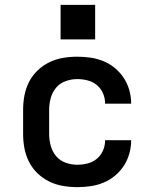

<svg xmlns="http://www.w3.org/2000/svg" viewBox="-20 -761 640 789"><path d="M298 8Q268 8 238.5 3Q209 -2 182.5 -15Q156 -28 134.5 -48.5Q113 -69 99.5 -95.5Q86 -122 80.5 -151Q75 -180 75 -210V-310Q75 -340 80.5 -369Q86 -398 99.5 -424.5Q113 -451 134.5 -471.5Q156 -492 182.5 -505Q209 -518 238.5 -523Q268 -528 298 -528Q325 -528 352.5 -524Q380 -520 405.5 -509.5Q431 -499 452.5 -481Q474 -463 489 -440Q504 -417 511.5 -390Q519 -363 519 -335Q519 -335 519 -335Q519 -335 519 -335H412Q412 -335 412 -335Q412 -335 412 -335Q412 -357 403.5 -377Q395 -397 378.5 -411Q362 -425 340.5 -430.5Q319 -436 298 -436Q273 -436 249.5 -427.5Q226 -419 210.5 -400.5Q195 -382 188.5 -358Q182 -334 182 -310V-210Q182 -186 188.5 -162Q195 -138 210.5 -119.5Q226 -101 249.5 -92.5Q273 -84 298 -84Q319 -84 340.5 -89.5Q362 -95 378.5 -109Q395 -123 403.5 -143Q412 -163 412 -185Q412 -185 412 -185Q412 -185 412 -185H519Q519 -185 519 -185Q519 -185 519 -185Q519 -157 511.5 -130Q504 -103 489 -80Q474 -57 452.5 -39Q431 -21 405.5 -10.5Q380 0 352.5 4Q325 8 298 8ZM229 -599V-741H371V-599Z"/></svg>

Font: Iosevka SS04 Semibold Extended
Style: Regular
Weight: 600
Width: 7
Monospace: yes
Designer: Belleve Invis
Foundry: Belleve Invis
Version: Version 19.0.0; ttfautohint (v1.8.4)